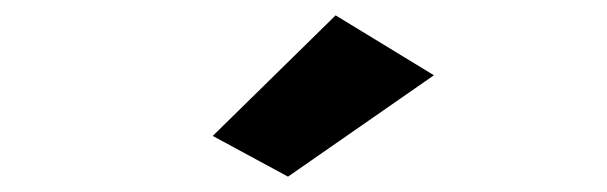

<svg xmlns="http://www.w3.org/2000/svg" viewBox="-20 -720 790 250"><path d="M355 -490 257 -543 417 -700 545 -622Z"/></svg>

Font: Inconsolata ExtraExpanded Black
Style: Regular
Weight: 900
Width: 8
Monospace: yes
Designer: Raph Levien, Cyreal, Brenton Simpson
Foundry: Raph Levien, Cyreal, Google
Version: Version 3.001; ttfautohint (v1.8.2.53-6de2)